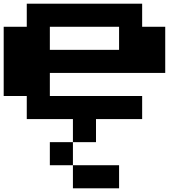

<svg xmlns="http://www.w3.org/2000/svg" viewBox="-20 -1020 1040 1040"><path d="M875 -875V-625H250V-500H750V-375H500V-250H375V-375H125V-500H0V-875H125V-1000H750V-875ZM625 -875H250V-750H625ZM250 -250H375V-125H250ZM375 0V-125H625V0Z"/></svg>

Font: Press Start 2P
Style: Regular
Weight: 400
Designer: CodeMan38
Foundry: CodeMan38
Version: Version 3.000